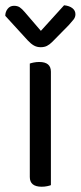

<svg xmlns="http://www.w3.org/2000/svg" viewBox="-33 -700 306 728"><path d="M125 8Q80 8 80 -29V-459Q85 -461 95 -463Q105 -465 116 -465Q160 -465 160 -428V2Q155 4 145.5 6Q136 8 125 8ZM122 -583 210 -680Q230 -678 241.5 -669Q253 -660 253 -646Q253 -635 246 -626Q239 -617 228 -605L165 -541Q155 -531 145 -526Q135 -521 121 -521Q107 -521 95.5 -527.5Q84 -534 72 -547L-13 -640Q-13 -655 -4 -666.5Q5 -678 20 -678Q33 -678 41.5 -672.5Q50 -667 61 -654Z"/></svg>

Font: Baloo Bhai 2
Style: Regular
Weight: 400
Designer: Supriya Tembe, Noopur Datye and Ek Type
Foundry: Ek Type
Version: Version 1.640;PS 1.000;hotconv 16.6.51;makeotf.lib2.5.65220;